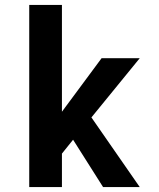

<svg xmlns="http://www.w3.org/2000/svg" viewBox="-20 -755 640 775"><path d="M98 0V-735H230V-304L390 -520H544L349 -281L544 0H396L275 -191L230 -135V0Z"/></svg>

Font: Iosevka Extrabold Extended
Style: Regular
Weight: 800
Width: 7
Monospace: yes
Designer: Belleve Invis
Foundry: Belleve Invis
Version: Version 32.5.0; ttfautohint (v1.8.4)